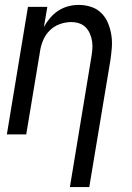

<svg xmlns="http://www.w3.org/2000/svg" viewBox="-20 -548 540 783"><path d="M265 215 352 -312Q355 -329 356.5 -346Q358 -363 355.5 -379.5Q353 -396 346.5 -411Q340 -426 329 -437Q318 -448 302.5 -453Q287 -458 270 -458Q247 -458 223.5 -449.5Q200 -441 182.5 -423.5Q165 -406 155.5 -383Q146 -360 143 -337L87 0H8L94 -520H173L159 -438Q170 -458 184.5 -475Q199 -492 218 -504.5Q237 -517 258.5 -522.5Q280 -528 301 -528Q327 -528 351.5 -520Q376 -512 393.5 -494.5Q411 -477 420.5 -454Q430 -431 434 -405.5Q438 -380 436 -353.5Q434 -327 430 -301L344 215Z"/></svg>

Font: Iosevka Oblique
Style: Regular
Weight: 400
Italic angle: -9°
Monospace: yes
Designer: Belleve Invis
Foundry: Belleve Invis
Version: Version 32.5.0; ttfautohint (v1.8.4)